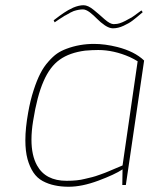

<svg xmlns="http://www.w3.org/2000/svg" viewBox="-20 -712 585 739"><path d="M414.6 -603Q400.9 -603 383.8 -614.3Q366.7 -626 354 -639.2Q340.8 -652.8 325.7 -664.6Q310.5 -675.8 299.3 -675.8Q283.2 -675.8 263.7 -669.4Q254.4 -666 233.9 -653.8Q230.5 -651.9 228 -650.9Q227.5 -650.4 226.6 -649.9Q224.6 -648.4 220.7 -646Q215.8 -643.1 209 -638.7L190.4 -626L186.5 -633.8Q212.4 -653.8 226.6 -663.1Q240.7 -672.9 261.7 -682.6Q283.7 -691.9 301.8 -691.9Q318.8 -691.9 340.8 -673.8Q362.8 -655.8 383.3 -637.2Q404.3 -619.1 417.5 -619.1Q424.3 -619.1 430.7 -620.1Q447.8 -622.6 476.1 -639.2L483.4 -643.1Q484.4 -643.6 485.4 -644Q488.8 -646 494.1 -649.9Q497.1 -652.3 500.5 -654.3Q501.5 -655.3 502.4 -655.8Q503.9 -656.7 504.4 -657.2Q504.9 -657.7 504.9 -657.7Q504.9 -657.7 505.1 -658Q505.4 -658.2 505.4 -658.2Q508.3 -659.7 515.6 -665.5L524.4 -671.9L529.3 -665Q503.9 -643.1 490.2 -632.8Q477.1 -622.6 455.6 -612.8Q434.6 -603 414.6 -603ZM236.3 -16.1Q278.8 -16.1 306.2 -23.4Q316.9 -26.4 335 -30.3Q345.2 -32.7 366.7 -40.5Q375.5 -43.9 382.8 -46.4Q384.8 -47.4 386.7 -47.9Q395 -50.8 398.4 -52.7Q406.2 -55.7 423.8 -63.5Q449.7 -74.7 451.7 -75.2L509.8 -476.1Q496.6 -484.4 480 -492.2Q418 -519.5 357.9 -519.5Q335.4 -519.5 307.6 -517.1Q247.6 -509.3 210 -482.4Q171.9 -455.6 147.5 -398.9Q122.6 -342.3 107.4 -246.1Q101.1 -207.5 101.1 -174.3Q101.1 -113.8 122.6 -75.2Q155.3 -16.1 236.3 -16.1ZM244.6 6.8Q214.8 6.8 190.9 1.5Q166.5 -3.4 144.5 -15.1Q122.6 -26.9 108.4 -48.3Q94.2 -69.8 85.9 -99.6Q77.6 -130.4 77.6 -171.9Q77.6 -218.8 88.4 -278.8Q96.7 -326.2 109.4 -364.7Q121.6 -402.8 135.3 -429.2Q148.4 -455.1 166.5 -475.1Q184.1 -495.1 199.7 -505.9Q215.3 -516.6 236.3 -524.4Q286.1 -543 341.8 -543Q383.8 -543 431.2 -531.2Q498 -514.2 534.7 -479L464.4 0H450.7L451.7 -60.1Q421.4 -40 358.4 -16.6Q295.4 6.8 244.6 6.8Z"/></svg>

Font: Squarion Thin
Style: Italic
Weight: 100
Designer: Natanael Gama
Version: Version 1.00;September 12, 2019;FontCreator 11.5.0.2425 64-b